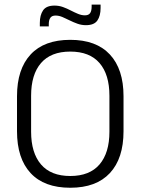

<svg xmlns="http://www.w3.org/2000/svg" viewBox="-20 -828 628 858"><path d="M294 11Q177.5 11 116.8 -54.5Q56 -120 56 -241.5V-398Q56 -519 116.8 -584.5Q177.5 -650 294 -650Q410 -650 471 -584.5Q532 -519 532 -398V-241.5Q532 -120 471 -54.5Q410 11 294 11ZM294 -41.5Q380.5 -41.5 424.8 -93.2Q469 -145 469 -239.5V-400Q469 -495 424.8 -546.2Q380.5 -597.5 294 -597.5Q207.5 -597.5 163.2 -546.2Q119 -495 119 -400V-239.5Q119 -145 163.2 -93.2Q207.5 -41.5 294 -41.5ZM364 -715.5Q344.5 -715.5 326.2 -722Q308 -728.5 291.5 -736.8Q275 -745 259.2 -751.8Q243.5 -758.5 228.5 -758.5Q212 -758.5 205 -748.5Q198 -738.5 198 -720V-710H158V-725.5Q158 -760.5 172.5 -781.8Q187 -803 223.5 -803Q243.5 -803 261.5 -796.5Q279.5 -790 296.2 -781.2Q313 -772.5 328.8 -766Q344.5 -759.5 359.5 -759.5Q376 -759.5 382.8 -769.5Q389.5 -779.5 389.5 -798V-807.5H429.5V-792Q429.5 -757 415 -736.2Q400.5 -715.5 364 -715.5Z"/></svg>

Font: Anek Gujarati Medium Light
Style: Regular
Weight: 300
Version: Version 1.003